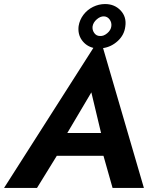

<svg xmlns="http://www.w3.org/2000/svg" viewBox="-50 -930 760 950"><path d="M339 -801Q344 -832 363 -857Q382 -882 410.5 -896Q439 -910 470 -910Q517 -910 547 -878Q577 -846 570 -799Q565 -757 533 -727.5Q501 -698 460 -692L662 0H507L462 -159H231L133 0H-30L412 -693Q376 -702 355 -731.5Q334 -761 339 -801ZM408 -799Q406 -781 416.5 -766.5Q427 -752 444 -752Q462 -750 480.5 -765.5Q499 -781 501 -801Q503 -819 492.5 -833.5Q482 -848 465 -849Q447 -850 429 -834.5Q411 -819 408 -799ZM402 -473 283 -272H450Z"/></svg>

Font: Von Semi
Style: Italic
Weight: 600
Version: Version 4.000; ttfautohint (v1.8.4.7-5d5b)